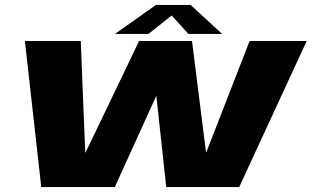

<svg xmlns="http://www.w3.org/2000/svg" viewBox="-20 -755 1258 775"><path d="M146.5 0H443.5L611 -368.5L651 0H945.5L1218 -589.5H987.5L813 -141H811.5L755 -589.5H541.5L325.5 -139.5H324L306 -589.5H80.5ZM444 -618H579L673 -692.5L740.5 -618H876.5L749.5 -735H609.5Z"/></svg>

Font: Anybody Expanded ExtraBold
Style: Italic
Weight: 800
Width: 7
Italic angle: -10°
Version: Version 1.113;gftools[0.9.25]